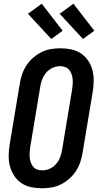

<svg xmlns="http://www.w3.org/2000/svg" viewBox="-20 -1002 540 1030"><path d="M206 8Q176 8 147 2Q118 -4 95 -19.5Q72 -35 56.5 -58.5Q41 -82 33.5 -110Q26 -138 26.5 -167.5Q27 -197 32 -228L86 -552Q90 -578 98.5 -603Q107 -628 121.5 -650.5Q136 -673 157 -691.5Q178 -710 202 -722Q226 -734 252 -738.5Q278 -743 303 -743Q333 -743 362 -737Q391 -731 414 -715.5Q437 -700 453 -676.5Q469 -653 476 -625Q483 -597 482.5 -567.5Q482 -538 477 -507L423 -183Q419 -157 410.5 -132Q402 -107 387.5 -84.5Q373 -62 352 -43.5Q331 -25 307 -13Q283 -1 257 3.5Q231 8 206 8ZM207 -88Q227 -88 247 -97Q267 -106 281 -122.5Q295 -139 302.5 -158.5Q310 -178 313 -198L367 -523Q369 -537 370 -551.5Q371 -566 369.5 -579.5Q368 -593 363.5 -605.5Q359 -618 350.5 -628Q342 -638 329 -642.5Q316 -647 302 -647Q282 -647 262 -638Q242 -629 228 -612.5Q214 -596 206.5 -576.5Q199 -557 196 -537L142 -212Q140 -198 139 -183.5Q138 -169 139.5 -155.5Q141 -142 145.5 -129.5Q150 -117 158.5 -107Q167 -97 180 -92.5Q193 -88 207 -88ZM425 -793 300 -928 374 -982 486 -837ZM255 -793 130 -928 204 -982 316 -837Z"/></svg>

Font: Iosevka SS04 Oblique
Style: Bold
Weight: 700
Italic angle: -9°
Monospace: yes
Designer: Belleve Invis
Foundry: Belleve Invis
Version: Version 19.0.0; ttfautohint (v1.8.4)